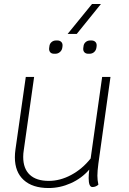

<svg xmlns="http://www.w3.org/2000/svg" viewBox="-20 -938 649 968"><path d="M476 -113Q471 -75 471 -52Q471 -30 476 -7Q471 -2 463 1.5Q455 5 446 5Q427 5 427 -40Q427 -58 430 -83Q392 -39 337.5 -14.5Q283 10 225 10Q144 10 99.5 -30.5Q55 -71 55 -145Q55 -164 58 -185L110 -550H152L100 -182Q97 -164 97 -147Q97 -88 130 -57Q163 -26 226 -26Q283 -26 339 -56Q395 -86 437 -139L495 -550H537ZM228 -697 229 -704Q230 -717 239.5 -725.5Q249 -734 263 -734H269Q282 -734 289.5 -726Q297 -718 295 -704L294 -697Q292 -684 282 -675.5Q272 -667 259 -667H253Q239 -667 232.5 -675.5Q226 -684 228 -697ZM400 -697 401 -704Q402 -717 411.5 -725.5Q421 -734 435 -734H441Q454 -734 461.5 -726Q469 -718 467 -704L466 -697Q464 -684 454.5 -675.5Q445 -667 431 -667H425Q412 -667 405 -675Q398 -683 400 -697ZM444 -918H489L367 -767H321Z"/></svg>

Font: Krub ExtraLight
Style: Italic
Weight: 275
Italic angle: -8°
Designer: Ekaluck Peanpanawate
Foundry: Cadson Demak Co.,Ltd.
Version: Version 1.000; ttfautohint (v1.6)